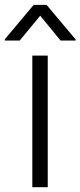

<svg xmlns="http://www.w3.org/2000/svg" viewBox="-50 -776 333 796"><path d="M201.2 -607.9 116.7 -710.9 31.7 -607.9H-30.3V-612.8L89.8 -755.9H143.1L263.2 -612.8V-607.9ZM84 0V-545.4H147.9V0Z"/></svg>

Font: Interop Light
Style: Regular
Weight: 300
Designer: Rasmus Andersson, Google, Jang Haemin
Foundry: jhaemin
Version: Version 1.007